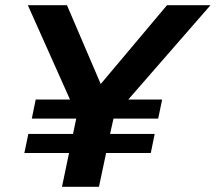

<svg xmlns="http://www.w3.org/2000/svg" viewBox="-20 -720 831 740"><path d="M218.9 0 246.1 -130.4H73.9L89.2 -203.7H261.4L273.9 -263H102.6L117.6 -336.3H249.8L87.3 -700H238.1L368.2 -396.2L623.7 -700H791.3L474.3 -336.3H604.9L589.7 -263H417.4L404.2 -203.7H576.2L561.2 -130.4H389L361.4 0Z"/></svg>

Font: Red Hat Display VF
Style: Italic
Weight: 300
Italic angle: -12°
Designer: Pentagram, MCKL
Foundry: Pentagram, MCKL
Version: Version 1.023